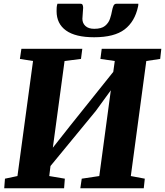

<svg xmlns="http://www.w3.org/2000/svg" viewBox="-20 -1003 880 1023"><path d="M2.5 0 6.5 -51 73 -65 156 -678 86 -689 94 -743H418.5L411.5 -689L324 -678L261.5 -216L353 -332L583.5 -620L591.5 -678L515 -689L522 -743H839.5L833.5 -689L759.5 -678L677 -65L751.5 -51L746 0H408L415.5 -51L509 -65L570.5 -522L490.5 -412L249 -118.5L242.5 -65L325.5 -51L321.5 0ZM409 -983Q417.5 -983 420.2 -976.8Q423 -970.5 423 -961.5Q423 -950 421 -932.2Q419 -914.5 419 -903Q419 -879.5 435.2 -864.5Q451.5 -849.5 482 -849.5Q520.5 -849.5 539.5 -865Q558.5 -880.5 566 -903Q573.5 -925.5 577 -946Q579.5 -959.5 584.2 -971.2Q589 -983 600 -983H717Q717 -979 716.8 -975.2Q716.5 -971.5 715.5 -968Q698.5 -888 643.8 -846.2Q589 -804.5 481.5 -804.5Q382 -804.5 331.8 -840.5Q281.5 -876.5 281.5 -943.5Q281.5 -952.5 282 -962.5Q282.5 -972.5 286 -983Z"/></svg>

Font: Merriweather Black
Style: Italic
Weight: 900
Italic angle: -7.8°
Designer: Eben Sorkin
Foundry: Eben Sorkin
Version: Version 2.200;gftools[0.9.31]